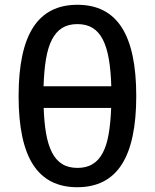

<svg xmlns="http://www.w3.org/2000/svg" viewBox="-20 -762 642 796"><path d="M300.3 14.2Q177.7 14.2 117.4 -78.9Q57.1 -171.9 57.1 -363.3Q57.1 -554.7 117.4 -648.4Q177.7 -742.2 300.8 -742.2Q424.3 -742.2 484.6 -648.4Q544.9 -554.7 544.9 -363.8Q544.9 -173.3 484.4 -79.6Q423.8 14.2 300.3 14.2ZM441.4 -404.3Q439.5 -468.8 431.2 -517.1Q422.9 -565.4 406.5 -597.7Q390.1 -629.9 364.3 -646Q338.4 -662.1 300.8 -662.1Q263.2 -662.1 237.5 -646Q211.9 -629.9 195.3 -597.7Q178.7 -565.4 170.7 -517.1Q162.6 -468.8 160.6 -404.3ZM301.3 -65.9Q337.9 -65.9 363.5 -81.3Q389.2 -96.7 405.8 -127.9Q422.4 -159.2 430.4 -205.6Q438.5 -252 440.9 -314.5H161.1Q163.1 -254.9 171.1 -208.5Q179.2 -162.1 195.3 -130.4Q211.4 -98.6 237.3 -82.3Q263.2 -65.9 301.3 -65.9Z"/></svg>

Font: Hack
Style: Regular
Weight: 400
Monospace: yes
Designer: Christopher Simpkins
Foundry: Christopher Simpkins
Version: Version 2.019; ttfautohint (v1.4.1) -l 4 -r 80 -G 350 -x 0 -